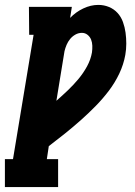

<svg xmlns="http://www.w3.org/2000/svg" viewBox="-30 -763 550 783"><path d="M-10 0V-114H23L107 -621H89L88 -735H263L256 -690Q279 -714 309.5 -728.5Q340 -743 371 -743Q394 -743 414.5 -734.5Q435 -726 449.5 -710Q464 -694 471.5 -673Q479 -652 482 -630Q485 -608 485 -585Q485 -562 481 -539Q474 -500 456.5 -463Q439 -426 414 -393Q389 -360 359.5 -330Q330 -300 299 -272.5Q268 -245 235 -218.5Q202 -192 169 -167L161 -114H207V0ZM200 -352Q224 -373 247 -395Q270 -417 290 -441Q310 -465 325 -492.5Q340 -520 345 -549Q347 -563 346.5 -576.5Q346 -590 341.5 -601.5Q337 -613 327 -621Q317 -629 304 -629Q290 -629 277.5 -622Q265 -615 256 -604Q247 -593 241.5 -580Q236 -567 233 -554Z"/></svg>

Font: Iosevka Curly Slab Heavy
Style: Italic
Weight: 900
Italic angle: -9°
Monospace: yes
Designer: Belleve Invis
Foundry: Belleve Invis
Version: Version 22.1.2; ttfautohint (v1.8.4)